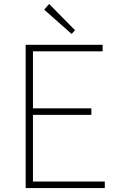

<svg xmlns="http://www.w3.org/2000/svg" viewBox="-20 -953 602 973"><path d="M110 0V-726H500V-693H147V-404H443V-371H147V-33H511V0ZM343 -781 204 -904 229 -933 360 -800Z"/></svg>

Font: Noto Sans JP
Style: Regular
Weight: 100
Designer: Ryoko NISHIZUKA 西塚涼子 (kana, bopomofo & ideographs); Paul D. Hunt (Latin, Greek & Cyrillic); Sandoll Communications 산돌커뮤니
Foundry: Adobe
Version: Version 2.004;hotconv 1.0.118;makeotfexe 2.5.65603